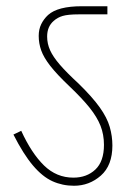

<svg xmlns="http://www.w3.org/2000/svg" viewBox="-20 -642 429 615"><path d="M340 -176Q340 -112 303 -79.5Q266 -47 217 -47Q180 -47 148 -61.5Q116 -76 85.5 -112Q55 -148 23 -211L48 -223Q81 -151 121 -112Q161 -73 215 -73Q258 -73 285.5 -99Q313 -125 313 -178Q313 -211 302 -239Q291 -267 267 -297Q243 -327 203 -365Q162 -404 141 -431Q120 -458 112 -480.5Q104 -503 104 -527Q104 -548 112 -564.5Q120 -581 134 -594Q165 -622 242 -622H324V-596H232Q198 -596 181 -591Q164 -586 152 -575Q131 -557 131 -525Q131 -502 140.5 -481Q150 -460 171.5 -435Q193 -410 232 -374Q276 -331 299.5 -298Q323 -265 331.5 -235.5Q340 -206 340 -176Z"/></svg>

Font: Noto Sans Devanagari UI SemiCondensed Thin
Style: Regular
Weight: 100
Width: 4
Designer: Jelle Bosma - Monotype Design Team
Foundry: Monotype Imaging Inc.
Version: Version 2.004